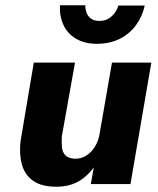

<svg xmlns="http://www.w3.org/2000/svg" viewBox="-20 -697 597 727"><path d="M324 0H474L553 -460H404ZM214 -180 264 -460H108L58 -164Q52 -114 63 -74Q74 -34 106 -12Q138 10 193 10Q250 10 289 -17.5Q328 -45 351.5 -90Q375 -135 383 -185L355 -180Q350 -158 337 -138Q324 -118 304.5 -106.5Q285 -95 261 -96Q237 -98 226.5 -110Q216 -122 214.5 -140.5Q213 -159 214 -180ZM207 -677Q205 -635 220.5 -602Q236 -569 268.5 -550Q301 -531 349 -531Q399 -532 435.5 -551Q472 -570 495.5 -602.5Q519 -635 528 -676H428Q424 -661 413.5 -647Q403 -633 388 -625Q373 -617 354 -618Q336 -618 324.5 -626.5Q313 -635 308 -648Q303 -661 303 -677Z"/></svg>

Font: Jost
Style: Bold Italic
Weight: 700
Italic angle: -5°
Version: Version 3.710